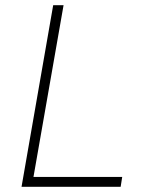

<svg xmlns="http://www.w3.org/2000/svg" viewBox="-20 -720 578 740"><path d="M63 0H445L451 -38H109L225 -700H185Z"/></svg>

Font: Fixel Display 20240404 ExLight
Style: Italic
Weight: 200
Italic angle: -10°
Designer: AlfaBravo + MacPaw
Foundry: Kyrylo Tkachov, Marchela Mozhyna, Serhii Makarenko, Maria Weinstein, Zakhar Kryvoshyya
Version: Version 1.211;Glyphs 3.2 (3225)